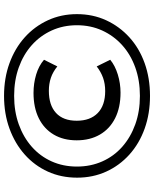

<svg xmlns="http://www.w3.org/2000/svg" viewBox="74 -828 763 951"><g transform="rotate(-90 455.5 -352.5)"><path d="M456 9Q368 9 294 -17.5Q220 -44 165.5 -93Q111 -142 81 -208Q51 -274 51 -352Q51 -431 81 -497Q111 -563 165.5 -611.5Q220 -660 294 -687Q368 -714 456 -714Q544 -714 618 -687Q692 -660 746 -611.5Q800 -563 830.5 -497Q861 -431 861 -353Q861 -274 830.5 -208Q800 -142 746 -93Q692 -44 618 -17.5Q544 9 456 9ZM472 -137Q399 -137 346 -163.5Q293 -190 264.5 -239Q236 -288 236 -354Q236 -420 264.5 -468Q293 -516 345.5 -542Q398 -568 471 -568Q518 -568 561.5 -555Q605 -542 635 -516L602 -450Q575 -472 545.5 -482Q516 -492 481 -492Q410 -492 371.5 -456.5Q333 -421 333 -354Q333 -287 371 -250Q409 -213 480 -213Q516 -213 545.5 -223.5Q575 -234 602 -255L635 -188Q606 -164 562 -150.5Q518 -137 472 -137ZM456 -41Q533 -41 597 -64Q661 -87 707.5 -129Q754 -171 780 -228Q806 -285 806 -353Q806 -421 780 -478Q754 -535 707.5 -576.5Q661 -618 597 -641Q533 -664 456 -664Q379 -664 315 -641Q251 -618 204 -576.5Q157 -535 131.5 -478Q106 -421 106 -353Q106 -285 131.5 -227.5Q157 -170 204 -128.5Q251 -87 315 -64Q379 -41 456 -41Z"/></g></svg>

Font: Nunito Sans 7pt SemiExpanded SemiBold
Style: Regular
Weight: 600
Width: 6
Designer: Vernon Adams
Foundry: Vernon Adams
Version: Version 3.101;gftools[0.9.27]